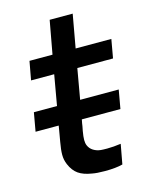

<svg xmlns="http://www.w3.org/2000/svg" viewBox="-111 -790 681 870"><g transform="rotate(-15 230.0 -354.5)"><path d="M228 -227Q227.5 -219.5 222 -193Q217.5 -167.5 217.5 -152Q217.5 -136.5 222 -126Q229 -109.5 244.2 -100Q259.5 -90.5 279 -88.5Q284 -88 291.2 -87.8Q298.5 -87.5 308.5 -87.5Q323.5 -87.5 339.5 -88.8Q355.5 -90 373 -92.5L356 0Q324.5 8.5 273 8.5Q234 8.5 212.5 4Q173.5 -2 150.2 -18.2Q127 -34.5 113.5 -66.5Q104 -88.5 104 -112.5Q104 -136.5 110.5 -172L119 -221L123 -245H14.5L30 -332.5H138.5L163.5 -475H55L71 -562.5H179L207.5 -718.5H315.5L287.5 -562.5H455L439.5 -475H272L247 -332.5H428L412.5 -245H231.5Z"/></g></svg>

Font: Russisch Sans SemiBold
Style: Italic
Weight: 600
Width: 4
Italic angle: -10°
Designer: Michael Sharanda (font) & Cristiano Sobral (main changes)
Foundry: Michael Sharanda
Version: Version 2.00;September 8, 2020;FontCreator 13.0.0.2681 64-bi